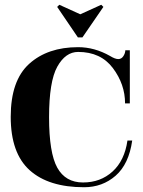

<svg xmlns="http://www.w3.org/2000/svg" viewBox="-20 -771 600 806"><path d="M525 -337H505Q505 -417 454 -485Q403 -553 308 -553Q255 -553 220.5 -491Q186 -429 186 -279Q186 -129 220.5 -67Q255 -5 328.5 -5Q402 -5 452.5 -51Q503 -97 515 -181H535Q521 -82 465.5 -33.5Q410 15 333 15Q184 15 104.5 -56.5Q25 -128 25 -280.5Q25 -433 102.5 -503Q180 -573 308 -573Q377 -573 442 -536Q463 -523 476.5 -523Q490 -523 498 -535.5Q506 -548 506 -560H525ZM229 -751 317 -711 405 -751 414 -742 326 -614H307L220 -742Z"/></svg>

Font: Rozha One
Style: Regular
Weight: 400
Designer: Tim Donaldson, Indian Type Foundry
Foundry: Indian Type Foundry
Version: Version 1.300;PS 1.0;hotconv 1.0.78;makeotf.lib2.5.61930; tt